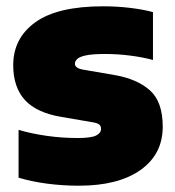

<svg xmlns="http://www.w3.org/2000/svg" viewBox="-20 -579 555 610"><path d="M230.5 11Q179 11 129.8 4.5Q80.5 -2 39 -14.5V-166.5Q79 -154.5 127.8 -147.5Q176.5 -140.5 226.5 -140.5Q270 -140.5 285.5 -148.5Q301 -156.5 301 -169.5Q301 -178.5 295.5 -183.2Q290 -188 274.5 -190.5L175.5 -207.5Q96.5 -220.5 59.2 -261.2Q22 -302 22 -372Q22 -457.5 92.2 -508.2Q162.5 -559 308 -559Q351 -559 393 -554Q435 -549 466 -540.5V-388.5Q435 -397 395 -402.2Q355 -407.5 314.5 -407.5Q273.5 -407.5 252.8 -403Q232 -398.5 225 -391.2Q218 -384 218 -376.5Q218 -362 245.5 -357.5L344.5 -340.5Q416 -328 456.5 -291.8Q497 -255.5 497 -176.5Q497 -89 426.5 -39Q356 11 230.5 11Z"/></svg>

Font: Encode Sans Black
Style: Regular
Weight: 900
Designer: Multiple Designers
Foundry: Impallari Type
Version: Version 3.002; ttfautohint (v1.8.3) -l 8 -r 50 -G 200 -x 14 